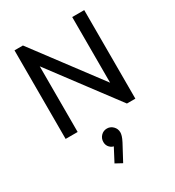

<svg xmlns="http://www.w3.org/2000/svg" viewBox="-238 -830 1186 1303"><g transform="rotate(-30 355.0 -178.0)"><path d="M81.8 0V-694H147.8L176 -584.5V0ZM562.2 0 135.5 -568.5 147.8 -694 574.5 -125.5ZM562.2 0 534 -102.8V-694H628.2V0ZM337.5 338 285.8 310 348.2 191 379.5 183Q374.5 193.8 367 200.9Q359.5 208 348.8 208Q327.8 208 310.2 190.6Q292.8 173.2 292.8 146.8Q292.8 118.5 312 98.6Q331.2 78.8 359.5 78.8Q386 78.8 405.9 98.6Q425.8 118.5 425.8 146.8Q425.8 158.2 421.2 173.8Q416.8 189.2 404.2 213.5Z"/></g></svg>

Font: Outfit Thin
Style: Regular
Weight: 100
Designer: Rodrigo Fuenzalida
Foundry: fragTYPE
Version: Version 1.100;gftools[0.9.27]